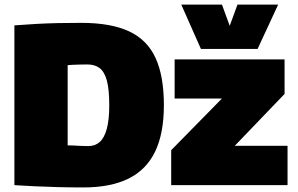

<svg xmlns="http://www.w3.org/2000/svg" viewBox="-20 -810 1302 840"><path d="M345 10Q282 10 230 8.5Q178 7 132.5 5Q87 3 43 0V-699Q95 -703 141 -705.5Q187 -708 234 -709Q281 -710 335 -710Q466 -710 545.5 -672.5Q625 -635 661 -555.5Q697 -476 697 -350Q697 -226 658.5 -146.5Q620 -67 542 -28.5Q464 10 345 10ZM367 -171Q396 -171 416 -188.5Q436 -206 447 -245.5Q458 -285 458 -349Q458 -419 447.5 -457.5Q437 -496 416 -512Q395 -528 363 -528Q344 -528 328 -527.5Q312 -527 299 -526.5Q286 -526 276 -525V-174Q288 -174 298 -173.5Q308 -173 318 -172.5Q328 -172 339.5 -171.5Q351 -171 367 -171ZM729 0V-153L951 -379H744V-550H1225V-399L1007 -172H1238V0ZM1197 -790 1107 -596H859L773 -790H951L985 -697L1019 -790Z"/></svg>

Font: Georama Black
Style: Regular
Weight: 900
Designer: Jean-Baptiste Levee
Foundry: Production Type
Version: Version 1.001